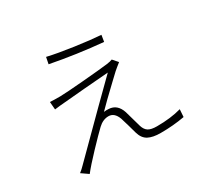

<svg xmlns="http://www.w3.org/2000/svg" viewBox="-161 -998 1322 1249"><g transform="rotate(-30 500.0 -373.0)"><path d="M304.7 -724.6 314.5 -774.4Q389.6 -756.8 507.3 -740.2Q625 -723.6 698.2 -718.8L690.4 -669.9Q497.1 -687.5 304.7 -724.6ZM675.8 -545.9 709 -507.8Q701.2 -502 681.6 -485.8Q662.1 -469.7 660.2 -467.8Q651.4 -459 606.9 -417.5Q562.5 -376 522 -336.4Q481.4 -296.9 461.9 -276.4Q468.8 -277.3 481 -277.8Q493.2 -278.3 498 -277.3Q560.5 -274.4 584 -204.1Q617.2 -86.9 619.1 -80.1Q628.9 -48.8 649.9 -35.6Q670.9 -22.5 713.9 -22.5Q818.4 -22.5 897.5 -44.9L893.6 11.7Q809.6 27.3 712.9 27.3Q655.3 27.3 621.1 9.3Q586.9 -8.8 573.2 -56.6Q569.3 -70.3 556.2 -117.7Q543 -165 537.1 -181.6Q516.6 -237.3 472.7 -237.3Q430.7 -237.3 394.5 -203.1Q359.4 -169.9 286.1 -92.8Q212.9 -15.6 179.7 27.3L127.9 -8.8Q150.4 -26.4 166 -43Q509.8 -386.7 611.3 -485.4Q563.5 -482.4 426.8 -470.7Q290 -459 269.5 -457Q240.2 -455.1 194.3 -449.2L189.5 -507.8Q212.9 -505.9 266.6 -505.9Q313.5 -506.8 446.3 -518.1Q579.1 -529.3 633.8 -536.1Q662.1 -540 675.8 -545.9Z"/></g></svg>

Font: Gen Shin Gothic Light
Style: Regular
Weight: 200
Designer: [Source Han Sans]
Ryoko NISHIZUKA  (kana & ideographs); Paul D. Hunt (Latin, Greek & Cyrillic); Wenlong ZHANG  (bopomofo
Version: Version 1.002.20150607